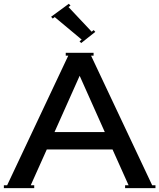

<svg xmlns="http://www.w3.org/2000/svg" viewBox="-20 -973 824 993"><path d="M464.4 -817.5 472.9 -808.1 399.8 -750.3 391.3 -759.7 402.4 -768.2 263 -884.6 252.8 -877 244.3 -886.3 336.1 -953.5 344.6 -944.1 334.4 -936.5 454.2 -809ZM0 0V-15H17L333 -685H320V-700H464V-685H451L767 -15H784V0H627V-15H645L562 -200H222L139 -15H157V0ZM392 -581 262 -290H522Z"/></svg>

Font: Copperplate CC
Style: Regular
Weight: 400
Designer: indestructible type*
Foundry: Cowboy Collective
Version: Version 1.000